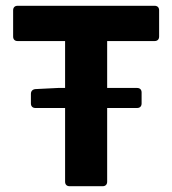

<svg xmlns="http://www.w3.org/2000/svg" viewBox="-20 -644 596 664"><path d="M530.3 -517.6V-608.4C530.3 -618.2 524.4 -624 514.6 -624H41C31.2 -624 25.4 -618.2 25.4 -608.4V-517.6C25.4 -507.8 31.2 -502 41 -502H205.1V-339.8H180.7L102.5 -335.9C92.8 -335 86.9 -329.1 86.9 -319.3V-286.1C86.9 -276.4 92.8 -270.5 102.5 -270.5H205.1V-15.6C205.1 -5.9 210.9 0 220.7 0H335C344.7 0 350.6 -5.9 350.6 -15.6V-270.5H454.1C463.9 -270.5 469.7 -276.4 469.7 -286.1V-324.2C469.7 -334 463.9 -339.8 454.1 -339.8H350.6V-502H514.6C524.4 -502 530.3 -507.8 530.3 -517.6Z"/></svg>

Font: Ed Sans Neue
Style: Bold
Weight: 700
Designer: Stephen Hutchings
Version: Version 1.004;PS 001.004;hotconv 1.0.88;makeotf.lib2.5.64775